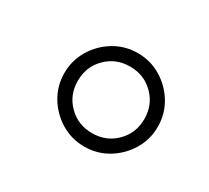

<svg xmlns="http://www.w3.org/2000/svg" viewBox="-70 -628 540 495"><g transform="rotate(30 200.0 -380.0)"><path d="M80 -380Q80 -342 99 -310.5Q118 -279 149.5 -260Q181 -241 219 -241Q257 -241 288.5 -260Q320 -279 339 -310.5Q358 -342 358 -380Q358 -418 339 -449.5Q320 -481 288.5 -500Q257 -519 219 -519Q181 -519 149.5 -500Q118 -481 99 -449.5Q80 -418 80 -380ZM120 -380Q120 -422 148.5 -450.5Q177 -479 219 -479Q261 -479 289.5 -450.5Q318 -422 318 -380Q318 -338 289.5 -309.5Q261 -281 219 -281Q177 -281 148.5 -309.5Q120 -338 120 -380Z"/></g></svg>

Font: text-security-circle
Style: Regular
Weight: 400
Monospace: yes
Foundry: Oskari Noppa
Version: Version 3.000;hotconv 1.0.118;makeotfexe 2.5.65603